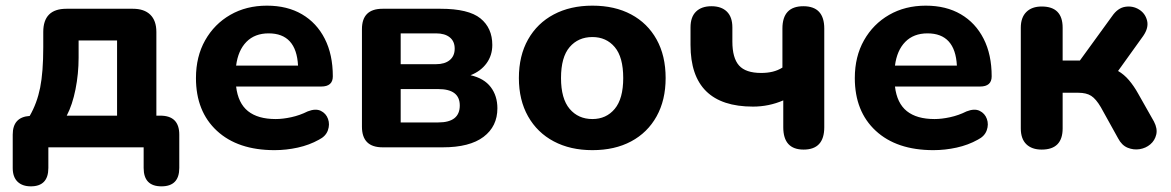

<svg xmlns="http://www.w3.org/2000/svg" viewBox="-20 -521 4141 679"><path d="M216 -112H394V-378H258V-317Q258 -260 247 -205Q236 -150 216 -112ZM89 138Q59 138 42 121.5Q25 105 25 73V-45Q25 -107 85 -111Q111 -156 122 -211Q133 -266 133 -354V-408Q133 -490 215 -490H450Q490 -490 511.5 -469Q533 -448 533 -408V-112H547Q614 -112 614 -45V73Q614 138 551 138Q488 138 488 73V0H151V73Q151 138 89 138Z M951 10Q821 10 747 -58.5Q673 -127 673 -245Q673 -321 705.5 -378.5Q738 -436 794.5 -468.5Q851 -501 924 -501Q996 -501 1048 -470.5Q1100 -440 1128.5 -384Q1157 -328 1157 -251Q1157 -215 1116 -215H815Q822 -156 857 -128Q892 -100 955 -100Q980 -100 1010 -106.5Q1040 -113 1068 -127Q1096 -138 1114.5 -129Q1133 -120 1140 -100.5Q1147 -81 1139.5 -60Q1132 -39 1108 -27Q1074 -8 1033 1Q992 10 951 10ZM815 -289H1034Q1028 -403 930 -403Q881 -403 851.5 -373Q822 -343 815 -289Z M1397 -88H1530Q1606 -88 1606 -148Q1606 -206 1530 -206H1397ZM1397 -294H1522Q1553 -294 1570.5 -308.5Q1588 -323 1588 -349Q1588 -375 1570.5 -389Q1553 -403 1522 -403H1397ZM1333 0Q1260 0 1260 -73V-418Q1260 -490 1333 -490H1538Q1637 -490 1679 -456Q1721 -422 1721 -362Q1721 -325 1700.5 -297Q1680 -269 1644 -255Q1692 -244 1715.5 -213Q1739 -182 1739 -138Q1739 -74 1690 -37Q1641 0 1546 0Z M2075 10Q1997 10 1938.5 -21Q1880 -52 1847.5 -109.5Q1815 -167 1815 -245Q1815 -324 1847.5 -381.5Q1880 -439 1938.5 -470Q1997 -501 2075 -501Q2154 -501 2212 -470Q2270 -439 2302 -381.5Q2334 -324 2334 -245Q2334 -167 2302 -109.5Q2270 -52 2212 -21Q2154 10 2075 10ZM2075 -100Q2124 -100 2154 -136Q2184 -172 2184 -245Q2184 -319 2154 -354.5Q2124 -390 2075 -390Q2025 -390 1994.5 -354.5Q1964 -319 1964 -245Q1964 -172 1994.5 -136Q2025 -100 2075 -100Z M2822 8Q2750 8 2750 -71V-166Q2699 -144 2643 -144Q2422 -144 2422 -362V-424Q2422 -461 2441.5 -480Q2461 -499 2496 -499Q2531 -499 2550.5 -480Q2570 -461 2570 -424V-374Q2570 -316 2593.5 -289.5Q2617 -263 2672 -263Q2694 -263 2712.5 -267.5Q2731 -272 2747 -282V-420Q2747 -499 2821 -499Q2895 -499 2895 -420V-71Q2895 8 2822 8Z M3281 10Q3151 10 3077 -58.5Q3003 -127 3003 -245Q3003 -321 3035.5 -378.5Q3068 -436 3124.5 -468.5Q3181 -501 3254 -501Q3326 -501 3378 -470.5Q3430 -440 3458.5 -384Q3487 -328 3487 -251Q3487 -215 3446 -215H3145Q3152 -156 3187 -128Q3222 -100 3285 -100Q3310 -100 3340 -106.5Q3370 -113 3398 -127Q3426 -138 3444.5 -129Q3463 -120 3470 -100.5Q3477 -81 3469.5 -60Q3462 -39 3438 -27Q3404 -8 3363 1Q3322 10 3281 10ZM3145 -289H3364Q3358 -403 3260 -403Q3211 -403 3181.5 -373Q3152 -343 3145 -289Z M3664 8Q3629 8 3609.5 -11Q3590 -30 3590 -67V-423Q3590 -459 3609.5 -478.5Q3629 -498 3664 -498Q3738 -498 3738 -423V-307H3799L3913 -464Q3933 -493 3959.5 -497Q3986 -501 4008 -487.5Q4030 -474 4036.5 -448.5Q4043 -423 4023 -394L3934 -270Q3955 -258 3972.5 -237.5Q3990 -217 4005 -190L4061 -91Q4074 -66 4069 -45Q4064 -24 4048 -10.5Q4032 3 4010.5 6.5Q3989 10 3968 1.5Q3947 -7 3934 -32L3873 -142Q3856 -171 3839 -182Q3822 -193 3793 -193H3738V-67Q3738 8 3664 8Z"/></svg>

Font: Chiron GoRound TC
Style: Bold
Weight: 700
Designer: Ryoko NISHIZUKA 西塚涼子 (kana, bopomofo & ideographs); Paul D. Hunt (Latin, Greek & Cyrillic); Sandoll Communications 산돌커뮤니
Foundry: Adobe
Version: Version 1.000;hotconv 1.1.1;makeotfexe 2.6.0